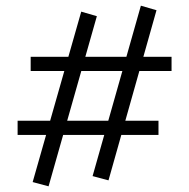

<svg xmlns="http://www.w3.org/2000/svg" viewBox="-20 -594 667 676"><path d="M362 41 306 26 476 -574 531 -558ZM42 -119V-169H538V-119ZM151 62 95 47 266 -553 321 -537ZM88 -344V-394H584V-344Z"/></svg>

Font: Ysabeau Office
Style: Regular
Weight: 400
Designer: Christian Thalmann (Catharsis Fonts)
Version: Version 2.001;gftools[0.9.30]; featfreeze: tnum,lnum,ss02